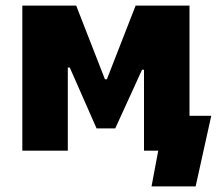

<svg xmlns="http://www.w3.org/2000/svg" viewBox="-20 -540 788 688"><path d="M60 0H223V-298H230L326 -80H393L489 -290H496V0H547L523 128H681L737 -125H659V-520H466L363 -256H356L253 -520H60Z"/></svg>

Font: Fixel Display ExtraBold
Style: Regular
Weight: 800
Designer: AlfaBravo + MacPaw
Foundry: Kyrylo Tkachov, Marchela Mozhyna, Serhii Makarenko, Maria Weinstein, Zakhar Kryvoshyya
Version: Version 1.211